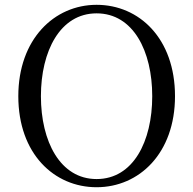

<svg xmlns="http://www.w3.org/2000/svg" viewBox="-20 -765 807 801"><path d="M383 16.1C560.9 16.1 710.1 -125.8 710.1 -363.7C710.1 -604.6 560.7 -744.9 383 -744.9C206.1 -744.9 56.4 -601.2 56.4 -363.7C56.4 -123.3 206.1 16.1 383 16.1ZM383 -18C231 -18 150.7 -175.1 150.7 -363.7C150.7 -551.9 231 -709.3 383 -709.3C535.8 -709.3 615.1 -551.9 615.1 -363.7C615.1 -175.1 535.8 -18 383 -18Z"/></svg>

Font: Source Han Serif TW VF
Style: Regular
Weight: 250
Designer: Ryoko NISHIZUKA 西塚涼子 (kana & ideographs); Frank Grießhammer (Latin, Greek & Cyrillic); Wenlong ZHANG 张文龙 (bopomofo); San
Foundry: Adobe
Version: Version 2.002;hotconv 1.1.0;makeotfexe 2.6.0